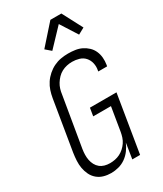

<svg xmlns="http://www.w3.org/2000/svg" viewBox="-239 -1058 977 1152"><g transform="rotate(-30 250.0 -481.5)"><path d="M175 8Q148 8 123.5 1Q99 -6 80 -22Q61 -38 50 -60.5Q39 -83 34.5 -108Q30 -133 31.5 -159.5Q33 -186 37 -213L94 -558Q98 -582 106 -606.5Q114 -631 128.5 -653Q143 -675 163.5 -693Q184 -711 207.5 -722.5Q231 -734 256.5 -738.5Q282 -743 307 -743Q332 -743 356 -739.5Q380 -736 400.5 -726Q421 -716 438 -700Q455 -684 464.5 -662.5Q474 -641 476 -617Q478 -593 474 -568L472 -559H411L412 -566Q417 -591 411.5 -615Q406 -639 390.5 -656.5Q375 -674 351.5 -681Q328 -688 303 -688Q285 -688 266.5 -684Q248 -680 231 -671Q214 -662 200.5 -648Q187 -634 177 -618Q167 -602 161.5 -584Q156 -566 154 -549L96 -204Q93 -185 92.5 -166Q92 -147 95.5 -129Q99 -111 107.5 -95Q116 -79 129.5 -68Q143 -57 160.5 -52Q178 -47 198 -47Q215 -47 233 -50.5Q251 -54 267 -62Q283 -70 297 -82.5Q311 -95 321.5 -110.5Q332 -126 337.5 -143Q343 -160 346 -177L373 -341H250L259 -396H443L378 0H324L341 -107Q331 -83 314.5 -60.5Q298 -38 275.5 -22Q253 -6 226.5 1Q200 8 175 8ZM234 -804 197 -836 317 -971H393L466 -832L422 -808L348 -924Z"/></g></svg>

Font: Iosevka Light
Style: Italic
Weight: 300
Italic angle: -9°
Monospace: yes
Designer: Belleve Invis
Foundry: Belleve Invis
Version: Version 32.5.0; ttfautohint (v1.8.4)